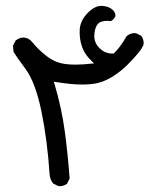

<svg xmlns="http://www.w3.org/2000/svg" viewBox="-20 -471 540 665"><path d="M186.5 173.8Q202.1 173.8 212.4 165L221.2 147.5Q215.3 66.4 204.6 -14.6Q193.8 -95.7 168.5 -181.2L166.5 -188L173.3 -187Q227.5 -178.2 263.7 -178.2Q299.8 -178.2 322.8 -184.6Q371.6 -198.2 420.9 -246.1Q469.2 -293.9 477.1 -316.4Q477.5 -318.8 477.5 -323.5Q477.5 -328.1 475.6 -334.7Q473.6 -341.3 468.8 -347.2L451.2 -356Q448.7 -356.4 446.8 -356.4Q430.7 -356.4 418.5 -345.7Q397 -307.6 374 -285.6Q370.1 -285.6 367.7 -285.6Q343.3 -285.6 324.2 -304.7Q306.6 -322.3 306.6 -346.7Q306.6 -359.9 310.5 -372.6Q316.4 -390.6 329.6 -395.5Q340.3 -398.9 352.1 -398.9Q357.9 -398.9 363.8 -397.9Q374.5 -403.3 379.4 -414.1Q379.9 -415.5 379.9 -417Q379.9 -428.2 369.6 -437.5Q357.4 -448.7 333.5 -450.7Q332 -450.7 330.6 -450.7Q308.6 -450.7 284.7 -427.2Q259.3 -401.4 256.3 -371.6Q255.9 -364.7 255.9 -357.9Q255.9 -334.5 263.2 -312Q272.5 -282.7 298.8 -258.3L306.2 -251.5Q265.1 -247.1 242.7 -247.1Q220.2 -247.1 204.6 -249.5Q168.9 -254.4 138.7 -278.8Q109.4 -302.7 94.2 -322.3Q79.6 -340.8 61 -340.8Q46.4 -340.8 33.7 -330.1L24.9 -312.5L26.9 -291.5Q35.2 -277.3 67.9 -232.9Q102.5 -186.5 123.3 -86.2Q144 14.2 151.9 134.3Q153.8 151.9 164.1 164.6L181.6 173.3Q184.1 173.8 186.5 173.8Z"/></svg>

Font: Bakudai
Style: Light
Weight: 300
Version: Version 1.48